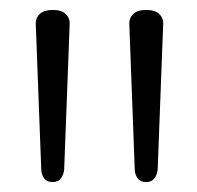

<svg xmlns="http://www.w3.org/2000/svg" viewBox="-20 -1288 397 386"><path d="M86 -922Q75 -922 69.5 -928.5Q64 -935 63 -945L52 -1238Q51 -1251 59.5 -1259.5Q68 -1268 86 -1268Q104 -1268 112.5 -1259.5Q121 -1251 120 -1238L109 -947Q108 -937 102.5 -929.5Q97 -922 86 -922ZM274 -922Q263 -922 257.5 -928.5Q252 -935 251 -945L240 -1238Q239 -1251 247.5 -1259.5Q256 -1268 274 -1268Q292 -1268 300.5 -1259.5Q309 -1251 308 -1238L297 -947Q296 -937 290.5 -929.5Q285 -922 274 -922Z"/></svg>

Font: Playwrite BE WAL ExtraLight
Style: Regular
Weight: 250
Version: Version 1.002